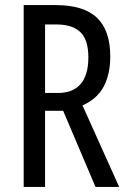

<svg xmlns="http://www.w3.org/2000/svg" viewBox="-20 -800 501 754"><path d="M199 -780Q309 -780 361 -730Q413 -680 413 -579Q413 -509 387.5 -460.5Q362 -412 304 -386L448 -66H355L228 -365H157V-66H73V-780ZM200 -704H157V-435H209Q266 -435 296.5 -470Q327 -505 327 -575Q327 -643 296 -673.5Q265 -704 200 -704Z"/></svg>

Font: Noto Sans Malayalam UI ExtraCondensed
Style: Regular
Weight: 400
Width: 2
Designer: Jelle Bosma - Monotype Design Team
Foundry: Monotype Imaging Inc.
Version: Version 2.104; ttfautohint (v1.8.4.7-5d5b)